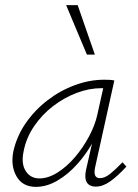

<svg xmlns="http://www.w3.org/2000/svg" viewBox="-20 -724 540 749"><path d="M120 5Q68 5 44.5 -36Q21 -77 32 -133Q45 -192 80 -243Q115 -294 165 -332.5Q215 -371 272.5 -392Q330 -413 386 -413Q398 -413 408 -412.5Q418 -412 426 -410L351 -71Q342 -29 370 -29Q389 -29 410.5 -46.5Q432 -64 458 -91L473 -74Q439 -37 410 -16.5Q381 4 354 4Q338 4 327.5 -3Q317 -10 314 -25Q311 -40 316 -63L357 -243L384 -277Q373 -226 346 -176Q319 -126 282.5 -85Q246 -44 204 -19.5Q162 5 120 5ZM134 -28Q168 -28 204.5 -51Q241 -74 272.5 -111Q304 -148 327.5 -192Q351 -236 360 -278L386 -395L406 -378Q401 -379 392 -379.5Q383 -380 375 -380Q328 -380 279 -361.5Q230 -343 187 -310Q144 -277 113 -231.5Q82 -186 72 -133Q62 -85 80.5 -56.5Q99 -28 134 -28ZM319 -511 238 -704H283L350 -511Z"/></svg>

Font: Ysabeau ExtraLight
Style: Italic
Weight: 250
Italic angle: -12°
Version: Version 2.000;gftools[0.9.27.dev2+g8671c4b]